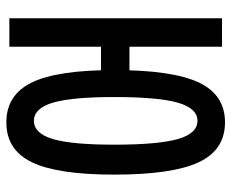

<svg xmlns="http://www.w3.org/2000/svg" viewBox="-84 -660 753 626"><g transform="rotate(90 293.0 -346.5)"><path d="M378.4 9.8Q288.6 9.8 248.3 -73.5Q208 -156.7 208 -341.8Q208 -531.7 248.3 -617.4Q288.6 -703.1 378.4 -703.1Q468.3 -703.1 508.5 -617.4Q548.8 -531.7 548.8 -341.8Q548.8 -156.7 508.5 -73.5Q468.3 9.8 378.4 9.8ZM39.1 0V-693.4H131.8V0ZM79.1 -298.8V-391.6H240.7V-298.8ZM373.5 -80.1Q414.6 -80.1 432.9 -142.1Q451.2 -204.1 451.2 -341.8Q451.2 -484.9 432.9 -549.1Q414.6 -613.3 373.5 -613.3Q332.5 -613.3 314.2 -549.1Q295.9 -484.9 295.9 -341.8Q295.9 -204.1 314.2 -142.1Q332.5 -80.1 373.5 -80.1Z"/></g></svg>

Font: Cascadia Mono
Style: Regular
Weight: 400
Monospace: yes
Designer: Aaron Bell
Foundry: Saja Typeworks
Version: Version 2102.003